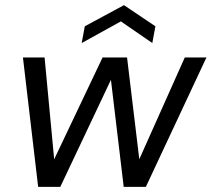

<svg xmlns="http://www.w3.org/2000/svg" viewBox="-20 -725 821 745"><path d="M128 0 69 -502H153L193 -77H176L378 -502H473L524 -78L507 -77L697 -502H781L546 0H460L407 -444H424L214 0ZM297 -558 309 -623 461 -705 583 -623 571 -558 449 -642Z"/></svg>

Font: DM Sans 16pt
Style: Italic
Weight: 400
Italic angle: -10°
Version: Version 4.004;gftools[0.9.30]